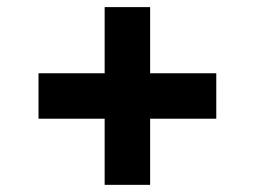

<svg xmlns="http://www.w3.org/2000/svg" viewBox="-20 -560 713 537"><path d="M272.7 -43V-228H87.7V-355.1H272.7V-540.1H399.9V-355.1H584.9V-228H399.9V-43Z"/></svg>

Font: Inter UI
Style: Bold
Weight: 700
Designer: Rasmus Andersson
Foundry: rsms
Version: 3.2;8d6f07862